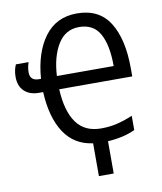

<svg xmlns="http://www.w3.org/2000/svg" viewBox="-97 -803 904 1072"><g transform="rotate(-10 354.5 -267.0)"><path d="M564 -400H242Q248 -510 290.5 -579Q333 -648 411 -648Q492 -648 528 -583.5Q564 -519 564 -400ZM152 -400H140Q90 -400 90 -448Q90 -464 93 -478.5Q96 -493 100 -504H28Q14 -474 14 -435Q14 -383 44.5 -354Q75 -325 128 -325H151Q158 -181 214 -95Q270 -9 376 5V191H460V8Q507 5 545 -4Q583 -13 615 -28V-109Q573 -91 529.5 -80Q486 -69 435 -69Q342 -69 295 -135Q248 -201 242 -325H656V-371Q656 -536 597 -630.5Q538 -725 412 -725Q295 -725 229 -636.5Q163 -548 152 -400Z"/></g></svg>

Font: Noto Sans Display SemiCondensed
Style: Regular
Weight: 400
Width: 4
Designer: Monotype Design team
Foundry: Monotype Imaging Inc.
Version: 1.000